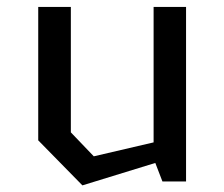

<svg xmlns="http://www.w3.org/2000/svg" viewBox="-20 -534 660 565"><path d="M188.5 -513.5H92.5V-121L222.5 11.5L437 -54.5L458 0H527.5V-513.5H432V-115L256 -74L188.5 -144.5Z"/></svg>

Font: FontWithASyntaxHighlighterNightOwl
Style: Regular
Weight: 400
Designer: Riley Cran & the Lettermatic Team
Foundry: Lettermatic
Version: Version 1.000 (FontWithASyntaxHighlighterNightOwl)